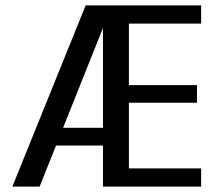

<svg xmlns="http://www.w3.org/2000/svg" viewBox="-20 -695 813 715"><path d="M26 0H127.5L381.5 -636V-675H299ZM151.5 -153H387V-219H171ZM363.5 0H729V-68H460V-312.5H713.5V-378H460V-607H729V-675H363.5Z"/></svg>

Font: Anybody SemiCondensed
Style: Regular
Weight: 400
Width: 4
Version: Version 1.113;gftools[0.9.25]